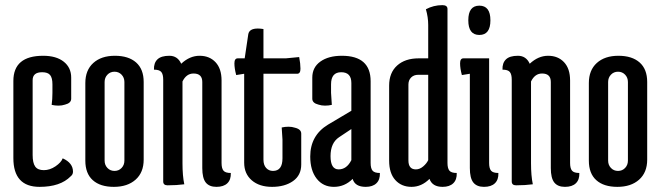

<svg xmlns="http://www.w3.org/2000/svg" viewBox="-20 -717 2570 747"><path d="M224 -101Q264 -83 264 -49Q264 -38 255 -31Q215 10 134 10Q32 10 32 -102V-402Q32 -500 148 -500Q199 -500 228 -477Q257 -454 257 -415V-333Q257 -316 233 -310Q221 -306 207.5 -306Q194 -306 181 -309Q184 -331 184 -356V-389Q184 -414 175 -425Q166 -436 144 -436Q107 -436 107 -405V-114Q107 -83 117 -69Q127 -55 150.5 -55Q174 -55 196 -70Q218 -85 224 -101Z M312 -92V-394Q312 -444 343 -472Q374 -500 427 -500Q480 -500 509.5 -474Q539 -448 539 -398V-96Q539 -46 507.5 -18Q476 10 423 10Q370 10 341 -16Q312 -42 312 -92ZM387 -398V-92Q387 -75 398 -63.5Q409 -52 425.5 -52Q442 -52 453 -63.5Q464 -75 464 -92V-398Q464 -415 453 -426.5Q442 -438 425.5 -438Q409 -438 398 -426.5Q387 -415 387 -398Z M690 -82Q690 -33 697 0Q667 4 632 4Q615 4 615 -11V-407Q615 -428 607.5 -437Q600 -446 579 -446Q578 -472 592.5 -486Q607 -500 639 -500Q671 -500 685 -469Q718 -500 756.5 -500Q795 -500 818.5 -475Q842 -450 842 -404V-83Q842 -62 849.5 -53Q857 -44 878 -44Q879 -18 864.5 -4Q850 10 822 10Q794 10 780.5 -7Q767 -24 767 -63V-398Q767 -431 733 -431Q705 -431 690 -400Z M930 -84V-430L899 -425Q892 -451 892 -470.5Q892 -490 905 -490H932L946 -584Q950 -606 983 -606Q993 -606 1005 -604V-490H1092L1144 -495Q1149 -469 1149 -449.5Q1149 -430 1136 -430H1005V-96Q1005 -75 1015.5 -63.5Q1026 -52 1042 -52Q1079 -52 1079 -101V-174L1076 -221Q1089 -224 1102.5 -224Q1116 -224 1128 -220Q1152 -214 1152 -197V-77Q1152 -35 1120 -12.5Q1088 10 1038.5 10Q989 10 959.5 -15.5Q930 -41 930 -84Z M1299 -183Q1266 -161 1266 -109.5Q1266 -58 1297.5 -58Q1329 -58 1347 -94V-215ZM1310 -500Q1422 -500 1422 -401V-83Q1422 -62 1429.5 -53Q1437 -44 1458 -44Q1459 -18 1444.5 -4Q1430 10 1403 10Q1361 10 1352 -21Q1321 10 1279 10Q1237 10 1212 -22Q1187 -54 1187 -108Q1187 -190 1256 -232L1347 -286V-394Q1347 -436 1307.5 -436Q1268 -436 1268 -389V-356L1271 -309Q1258 -306 1244.5 -306Q1231 -306 1219 -310Q1195 -316 1195 -333V-415Q1195 -455 1226.5 -477.5Q1258 -500 1310 -500Z M1646 -426H1607Q1590 -426 1579.5 -415.5Q1569 -405 1569 -388V-93Q1569 -58 1598 -58Q1613 -58 1626.5 -69.5Q1640 -81 1646 -94ZM1646 -620Q1646 -650 1637 -681Q1667 -697 1701 -697Q1721 -697 1721 -682V-83Q1721 -62 1728.5 -53Q1736 -44 1757 -44Q1758 -18 1743.5 -4Q1729 10 1702 10Q1662 10 1651 -21Q1620 10 1581 10Q1542 10 1518 -16.5Q1494 -43 1494 -92V-384Q1494 -434 1525 -462Q1556 -490 1609 -490H1646Z M1845 -581Q1802 -581 1802 -638Q1802 -695 1845 -695Q1888 -695 1888 -638Q1888 -581 1845 -581ZM1783 -490H1883V-83Q1883 -62 1890.5 -53Q1898 -44 1919 -44Q1920 -18 1905.5 -4Q1891 10 1863 10Q1835 10 1821.5 -7Q1808 -24 1808 -63V-430L1777 -425Q1770 -451 1770 -470.5Q1770 -490 1783 -490Z M2046 -82Q2046 -33 2053 0Q2023 4 1988 4Q1971 4 1971 -11V-407Q1971 -428 1963.5 -437Q1956 -446 1935 -446Q1934 -472 1948.5 -486Q1963 -500 1995 -500Q2027 -500 2041 -469Q2074 -500 2112.5 -500Q2151 -500 2174.5 -475Q2198 -450 2198 -404V-83Q2198 -62 2205.5 -53Q2213 -44 2234 -44Q2235 -18 2220.5 -4Q2206 10 2178 10Q2150 10 2136.5 -7Q2123 -24 2123 -63V-398Q2123 -431 2089 -431Q2061 -431 2046 -400Z M2271 -92V-394Q2271 -444 2302 -472Q2333 -500 2386 -500Q2439 -500 2468.5 -474Q2498 -448 2498 -398V-96Q2498 -46 2466.5 -18Q2435 10 2382 10Q2329 10 2300 -16Q2271 -42 2271 -92ZM2346 -398V-92Q2346 -75 2357 -63.5Q2368 -52 2384.5 -52Q2401 -52 2412 -63.5Q2423 -75 2423 -92V-398Q2423 -415 2412 -426.5Q2401 -438 2384.5 -438Q2368 -438 2357 -426.5Q2346 -415 2346 -398Z"/></svg>

Font: Medula One
Style: Regular
Weight: 400
Designer: Luciano Vergara
Foundry: Luciano Vergara
Version: Version 1.002